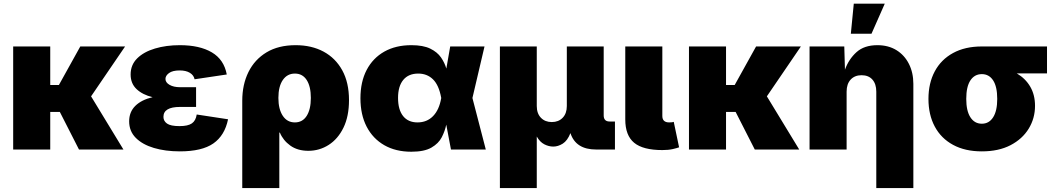

<svg xmlns="http://www.w3.org/2000/svg" viewBox="-20 -792 5582 1017"><path d="M246.1 -545.9V-341.8H292L405.3 -545.9H642.6L462.4 -281.7L633.8 0H398.4L296.9 -199.2H246.1V0H49.8V-545.9Z M932.6 9.8Q856 9.8 795.2 -8.3Q734.4 -26.4 699.2 -61.8Q664.1 -97.2 664.1 -149.4Q664.1 -198.7 696.5 -231Q729 -263.2 788.1 -277.3Q735.4 -290 703.6 -319.8Q671.9 -349.6 671.9 -397.5Q671.9 -448.2 706.5 -482.7Q741.2 -517.1 800.5 -534.9Q859.9 -552.7 932.6 -552.7Q1037.6 -552.7 1102.1 -514.6Q1166.5 -476.6 1181.2 -397.5L1010.7 -372.1Q1006.3 -393.6 985.8 -406.2Q965.3 -418.9 931.6 -418.9Q894 -418.9 875.2 -405Q856.4 -391.1 856.4 -374Q856.4 -355 878.2 -342.5Q899.9 -330.1 933.6 -330.1H1018.6V-225.6H933.6Q845.7 -225.6 845.7 -172.9Q845.7 -150.9 864.7 -137.5Q883.8 -124 930.7 -124Q975.6 -124 996.3 -138.4Q1017.1 -152.8 1022 -185.5L1188 -160.2Q1170.4 -74.2 1110.1 -32.2Q1049.8 9.8 932.6 9.8Z M1263.2 204.1V-258.3Q1263.2 -344.2 1296.1 -410.6Q1329.1 -477.1 1392.1 -514.9Q1455.1 -552.7 1545.9 -552.7Q1630.4 -552.7 1693.8 -518.6Q1757.3 -484.4 1793 -419.4Q1828.6 -354.5 1828.6 -261.7Q1828.6 -175.8 1799.3 -115.7Q1770 -55.7 1720.9 -24.4Q1671.9 6.8 1613.3 6.8Q1556.2 6.8 1517.8 -20.8Q1479.5 -48.3 1462.4 -89.8H1459.5V204.1ZM1542 -143.6Q1582.5 -143.6 1604.5 -178.2Q1626.5 -212.9 1626.5 -273.4Q1626.5 -334 1604.5 -368.2Q1582.5 -402.3 1542 -402.3Q1501.5 -402.3 1478 -368.2Q1454.6 -334 1454.6 -273.4Q1454.6 -213.9 1477.8 -178.7Q1501 -143.6 1542 -143.6Z M2158.7 11.7Q2076.2 11.7 2015.6 -22.9Q1955.1 -57.6 1922.1 -121.1Q1889.2 -184.6 1889.2 -271.5Q1889.2 -358.4 1922.1 -421.4Q1955.1 -484.4 2015.6 -518.6Q2076.2 -552.7 2158.7 -552.7Q2221.7 -552.7 2259 -534.4Q2296.4 -516.1 2315.9 -487.8Q2335.4 -459.5 2344.2 -428.7L2364.7 -545.9H2546.4L2482.4 -272.9L2553.2 0H2368.7L2343.8 -131.8Q2336.9 -98.1 2320.1 -65.2Q2303.2 -32.2 2265.4 -10.3Q2227.5 11.7 2158.7 11.7ZM2317.4 -272.9 2316.9 -274.4Q2304.7 -341.3 2273.4 -371.8Q2242.2 -402.3 2195.3 -402.3Q2144 -402.3 2116.2 -368.9Q2088.4 -335.4 2088.4 -273.4Q2088.4 -210.9 2115.2 -177.2Q2142.1 -143.6 2191.4 -143.6Q2241.2 -143.6 2273.7 -176.8Q2306.2 -210 2316.9 -271.5Z M2627.9 204.1V-545.9H2823.2V-230.5Q2823.2 -190.9 2845.2 -168.2Q2867.2 -145.5 2902.8 -145.5Q2938.5 -145.5 2960.4 -168.2Q2982.4 -190.9 2982.4 -230.5V-545.9H3177.7V-180.7Q3177.7 -148.4 3209 -148.4H3237.3V0H3137.7Q3029.8 0 3001.5 -86.9Q2985.8 -46.9 2960.9 -31.2Q2936 -15.6 2910.6 -15.6Q2886.7 -15.6 2863.3 -27.6Q2839.8 -39.6 2823.2 -68.8V204.1Z M3488.3 2.9Q3385.7 2.9 3338.9 -35.9Q3292 -74.7 3292 -159.2V-545.9H3488.3V-177.7Q3488.3 -143.6 3524.4 -143.6Q3542.5 -143.6 3548.8 -146.5L3577.1 -11.7Q3565.4 -7.3 3542.7 -2.2Q3520 2.9 3488.3 2.9Z M3825.7 -545.9V-341.8H3871.6L3984.9 -545.9H4222.2L4042 -281.7L4213.4 0H3978L3876.5 -199.2H3825.7V0H3629.4V-545.9Z M4464.4 -306.6V0H4268.1V-545.9H4452.1L4455.6 -422.9Q4475.6 -478.5 4516.6 -515.6Q4557.6 -552.7 4627.4 -552.7Q4685.5 -552.7 4728.3 -526.4Q4771 -500 4794.4 -453.6Q4817.9 -407.2 4817.9 -347.7V204.1H4621.6V-306.6Q4621.6 -347.2 4601.1 -370.4Q4580.6 -393.6 4543.5 -393.6Q4507.3 -393.6 4485.8 -370.4Q4464.4 -347.2 4464.4 -306.6ZM4486.8 -613.3 4502.4 -772.5H4666.5L4596.2 -613.3Z M5180.7 9.8Q5091.8 9.8 5028.3 -24.7Q4964.8 -59.1 4931.4 -121.6Q4897.9 -184.1 4897.9 -268.1Q4897.9 -351.6 4931.4 -414.1Q4964.8 -476.6 5028.3 -511.2Q5091.8 -545.9 5180.7 -545.9H5525.9V-403.3H5365.7Q5411.6 -376.5 5437 -333Q5462.4 -289.6 5462.4 -231.4Q5462.4 -165.5 5429 -110.6Q5395.5 -55.7 5332.5 -22.9Q5269.5 9.8 5180.7 9.8ZM5180.7 -399.4Q5142.1 -399.4 5120.1 -366.2Q5098.1 -333 5098.1 -268.1Q5098.1 -204.6 5120.1 -170.7Q5142.1 -136.7 5180.7 -136.7Q5218.8 -136.7 5240.5 -170.7Q5262.2 -204.6 5262.2 -268.1Q5262.2 -333 5240.5 -366.2Q5218.8 -399.4 5180.7 -399.4Z"/></svg>

Font: Inter Black
Style: Regular
Weight: 900
Designer: Rasmus Andersson
Foundry: rsms
Version: Version 4.000;git-a52131595